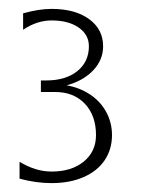

<svg xmlns="http://www.w3.org/2000/svg" viewBox="-20 -565 318 432"><path d="M24 -163V-201Q60 -179 96 -179Q141 -179 168.5 -201.5Q196 -224 196 -261Q196 -305 171 -331.5Q146 -358 104 -358H72V-384H84Q128 -384 154 -405Q180 -426 180 -461Q180 -487 157 -503Q134 -519 96 -519Q63 -519 32 -498V-535Q68 -545 96 -545Q149 -545 180.5 -522Q212 -499 212 -461Q212 -430 189.5 -406.5Q167 -383 130 -373Q159 -368 182.5 -352.5Q206 -337 219 -313Q232 -289 232 -261Q232 -229 215.5 -204.5Q199 -180 168 -166.5Q137 -153 96 -153Q61 -153 24 -163Z"/></svg>

Font: Glametrix
Style: Light
Weight: 300
Designer: gluk
Foundry: gluk
Version: Version 0.40